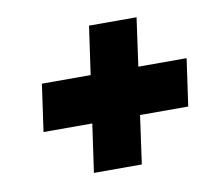

<svg xmlns="http://www.w3.org/2000/svg" viewBox="-55 -618 620 537"><g transform="rotate(-10 255.5 -350.0)"><path d="M71 -417H482L463 -283H52ZM229 -554H364L307 -146H171Z"/></g></svg>

Font: Pathway Extreme Condensed Black
Style: Italic
Weight: 900
Width: 3
Italic angle: -8°
Version: Version 1.001;gftools[0.9.26]